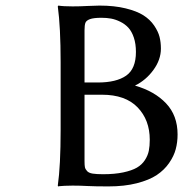

<svg xmlns="http://www.w3.org/2000/svg" viewBox="-20 -668 659 691"><path d="M284.2 -559.1V-371.1H332Q398.9 -371.1 434.1 -395.8Q469.2 -420.4 469.2 -481Q469.2 -510.3 461.7 -532.7Q454.1 -555.2 441.9 -568.4Q429.7 -581.5 412.8 -589.8Q396 -598.1 379.9 -601.1Q363.8 -604 345.2 -604Q316.9 -604 303.7 -599.1Q290.5 -594.2 287.4 -585.9Q284.2 -577.6 284.2 -559.1ZM284.2 -327.1V-87.9Q284.2 -73.2 285.6 -66.2Q287.1 -59.1 293.5 -52.2Q299.8 -45.4 313.5 -43.2Q327.1 -41 351.1 -41Q393.1 -41 423.8 -47.6Q454.6 -54.2 472.7 -64.7Q490.7 -75.2 501.5 -91.8Q512.2 -108.4 515.6 -125.5Q519 -142.6 519 -165Q519 -236.3 475.1 -281.7Q431.2 -327.1 347.2 -327.1ZM241.2 -645Q268.1 -645 295.2 -646.5Q322.3 -647.9 337.9 -647.9Q391.6 -647.9 432.1 -637.9Q472.7 -627.9 496.3 -612.8Q520 -597.7 534.7 -576.2Q549.3 -554.7 554.2 -535.2Q559.1 -515.6 559.1 -493.2Q559.1 -453.1 532.2 -416.3Q505.4 -379.4 465.8 -359.9Q536.1 -339.8 577.6 -296.1Q619.1 -252.4 619.1 -184.1Q619.1 -156.2 612.5 -131.3Q606 -106.4 588.6 -81.3Q571.3 -56.2 544.2 -38.1Q517.1 -20 472.4 -8.5Q427.7 2.9 370.1 2.9Q322.3 2.9 295.7 1.5Q269 0 241.2 0Q225.6 0 212.4 0.7Q199.2 1.5 194.3 2L189 2.9L188 0Q198.2 -71.3 198.2 -200.2V-444.8Q198.2 -569.8 188 -645L189.9 -647.9Q207 -645 241.2 -645Z"/></svg>

Font: Linear Smooth
Style: Regular
Weight: 400
Designer: Philipp H. Poll, Flanker
Foundry: Philipp H. Poll, reworked by Flanker
Version: Version 1.061 | FøM Fix